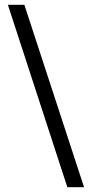

<svg xmlns="http://www.w3.org/2000/svg" viewBox="-20 -743 390 804"><path d="M262 41H332L82 -723H13Z"/></svg>

Font: United Sans
Style: Regular
Weight: 400
Designer: Pablo Impallari, Rodrigo Fuenzalida (Modified by Dan O. Williams)
Version: Version 1.000;PS 001.000;hotconv 1.0.88;makeotf.lib2.5.64775